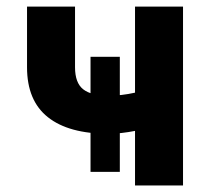

<svg xmlns="http://www.w3.org/2000/svg" viewBox="-20 -566 641 586"><path d="M311.5 -157.7Q189.9 -157.7 126.2 -208.3Q62.5 -258.8 62.5 -360.8V-545.9H209V-360.8Q209 -313 233.9 -293.5Q258.8 -273.9 311.5 -273.9Q350.6 -273.9 392.1 -283.2V-545.9H538.6V0H392.1V-166.5Q372.6 -162.6 351.6 -160.2Q330.6 -157.7 311.5 -157.7ZM256.3 -41.5V-392.6H345.7V-41.5Z"/></svg>

Font: Inter-Bold
Style: Bold
Weight: 700
Designer: Rasmus Andersson
Foundry: rsms
Version: Version 4.000;git-a52131595